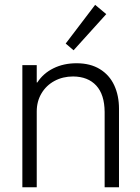

<svg xmlns="http://www.w3.org/2000/svg" viewBox="-20 -789 592 809"><path d="M74.2 -514.6H134.8V-441.4H137.2Q162.1 -480 205.1 -501.2Q248 -522.5 302.7 -522.5Q360.8 -522.5 401.1 -497.6Q441.4 -472.7 461.4 -429.4Q481.4 -386.2 481.4 -331.1V0H420.9V-317.4Q420.4 -390.6 385.5 -428.5Q350.6 -466.3 288.1 -466.8Q244.6 -466.8 209.7 -448Q174.8 -429.2 154.8 -395.5Q134.8 -361.8 134.8 -319.3V0H74.2ZM256.8 -605.5 380.9 -768.6 427.7 -729.5 290 -577.1Z"/></svg>

Font: Reddit Sans Chocolate Light
Style: Regular
Weight: 300
Designer: Stephen Hutchings
Foundry: Reddit
Version: Version 1.013